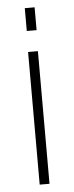

<svg xmlns="http://www.w3.org/2000/svg" viewBox="-50 -693 278 721"><g transform="rotate(-5 88.5 -332.5)"><path d="M107 0H70V-500H107ZM72 -665H109V-579H72Z"/></g></svg>

Font: Bubbler One
Style: Regular
Weight: 400
Designer: Brenda Gallo (gbrenda1987@gmail.com)
Foundry: Brenda Gallo
Version: Version 1.003